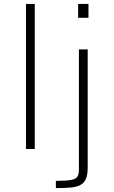

<svg xmlns="http://www.w3.org/2000/svg" viewBox="-20 -763 583 983"><path d="M113 0V-743H158V0ZM380 -672V-743H433V-672ZM266 200V163Q320 163 345 158Q370 153 377 140.5Q384 128 384 106V-510H429V95Q429 132 419.5 153.5Q410 175 390 185Q370 195 339.5 197.5Q309 200 266 200Z"/></svg>

Font: Saira Expanded ExtraLight
Style: Regular
Weight: 250
Width: 7
Designer: Hector Gatti with collaboration of the Omnibus-Type team
Foundry: Omnibus-Type
Version: Version 1.101